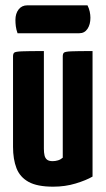

<svg xmlns="http://www.w3.org/2000/svg" viewBox="-20 -692 398 722"><path d="M180 10Q120 10 87.5 -8Q55 -26 42 -59.5Q29 -93 29 -140V-480Q29 -490 33.5 -494Q38 -498 62.5 -499Q87 -500 145 -500V-133Q145 -118 147.5 -107.5Q150 -97 157 -91.5Q164 -86 178 -86Q188 -86 198 -89Q208 -92 216 -99V-480Q216 -490 220.5 -494Q225 -498 248 -499Q271 -500 328 -500V-28Q304 -14 264.5 -2Q225 10 180 10ZM46 -567Q41 -581 39.5 -593Q38 -605 38 -617Q38 -641 50 -656.5Q62 -672 83 -672H309Q315 -660 317.5 -648Q320 -636 320 -625Q320 -600 309 -583.5Q298 -567 278 -567Z"/></svg>

Font: Yanone Kaffeesatz ExtraLight
Style: Regular
Weight: 200
Designer: Yanone (Cyrillic: Daniel Pouzeot, Huerta Tipografica, and Cyreal)
Foundry: Yanone
Version: Version 2.003